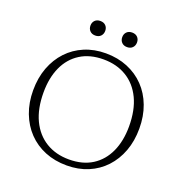

<svg xmlns="http://www.w3.org/2000/svg" viewBox="-151 -993 1078 1135"><g transform="rotate(20 388.0 -425.5)"><path d="M384.5 -692.5Q459.5 -692.5 521.5 -667Q583.5 -641.5 628.2 -595Q673 -548.5 697.2 -484Q721.5 -419.5 721.5 -341.5Q721.5 -263.5 697.5 -199Q673.5 -134.5 629.5 -87.5Q585.5 -40.5 525 -15.2Q464.5 10 391.5 10Q316.5 10 254.5 -15.2Q192.5 -40.5 147.8 -87.2Q103 -134 78.5 -198.5Q54 -263 54 -340.5Q54 -419 78.2 -483.5Q102.5 -548 146.5 -594.8Q190.5 -641.5 251 -667Q311.5 -692.5 384.5 -692.5ZM392 -28Q478 -28 537.8 -66Q597.5 -104 628.8 -172.8Q660 -241.5 660 -333Q660 -435 625.8 -506.8Q591.5 -578.5 529.2 -616.2Q467 -654 384 -654Q298.5 -654 238.5 -616.2Q178.5 -578.5 147.2 -510Q116 -441.5 116 -349.5Q116 -247.5 150.2 -175.8Q184.5 -104 246.8 -66Q309 -28 392 -28ZM288 -769.5Q266.5 -769.5 254 -782.5Q241.5 -795.5 241.5 -815.5Q241.5 -835.5 254 -848.2Q266.5 -861 288 -861Q309.5 -861 322 -848.2Q334.5 -835.5 334.5 -815.5Q334.5 -795.5 322 -782.5Q309.5 -769.5 288 -769.5ZM488 -769.5Q466.5 -769.5 454 -782.5Q441.5 -795.5 441.5 -815.5Q441.5 -835.5 454 -848.2Q466.5 -861 488 -861Q509.5 -861 522 -848.2Q534.5 -835.5 534.5 -815.5Q534.5 -795.5 522 -782.5Q509.5 -769.5 488 -769.5Z"/></g></svg>

Font: Newsreader Light
Style: Regular
Weight: 300
Designer: Hugues Gentile
Foundry: Production Type
Version: Version 1.003